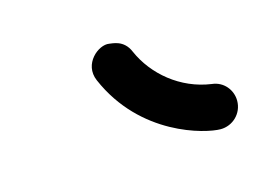

<svg xmlns="http://www.w3.org/2000/svg" viewBox="-42 -866 411 305"><g transform="rotate(-15 163.5 -713.5)"><path d="M327 -662C327 -680 314 -696 295 -698C245 -705 205 -739 187 -780C178 -802 158 -801 154 -802C137 -805 107 -781 120 -751C164 -649 265 -625 290 -625C310 -625 327 -641 327 -662Z"/></g></svg>

Font: LS
Style: RegularAlt
Weight: 500
Designer: BSozoo
Foundry: BSozoo
Version: Version 001.000